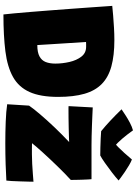

<svg xmlns="http://www.w3.org/2000/svg" viewBox="151 -967 834 1176"><g transform="rotate(90 568.0 -379.0)"><path d="M68.5 17Q65.5 -5.5 61.8 -48.8Q58 -92 53.2 -148.2Q48.5 -204.5 43.8 -266.5Q39 -328.5 34.5 -389.8Q30 -451 26.2 -504Q22.5 -557 19.8 -595.5Q17 -634 16 -649.5Q40 -652 75 -655Q110 -658 149.5 -660.2Q189 -662.5 225.5 -662.5Q320 -662.5 386.5 -644.2Q453 -626 494.2 -585.5Q535.5 -545 554.5 -479Q573.5 -413 573.5 -318Q573.5 -209.5 543.5 -143Q513.5 -76.5 451.5 -41.8Q389.5 -7 294.2 5Q199 17 68.5 17ZM256 -190.5Q300.5 -190.5 325.2 -203.8Q350 -217 359.8 -241.8Q369.5 -266.5 369.5 -301Q369.5 -344 359.5 -387.5Q349.5 -431 327 -460.2Q304.5 -489.5 266.5 -489.5Q259 -489.5 250.5 -489.5Q242 -489.5 237 -489Q240 -448 243.2 -394.8Q246.5 -341.5 250 -287.8Q253.5 -234 256 -190.5ZM1086 -1Q1048 1.5 986.2 3.5Q924.5 5.5 857 5.5Q790 5.5 725.8 3Q661.5 0.5 618.5 -6L627 -140Q636 -153.5 649.5 -170.5Q663 -187.5 680 -207.5Q697 -227.5 716.8 -249.5Q736.5 -271.5 758.5 -294.5Q780.5 -317.5 803.5 -340.5Q826.5 -363.5 850 -385.5Q839.5 -385 815.8 -384.2Q792 -383.5 762.8 -382.8Q733.5 -382 705.2 -381.8Q677 -381.5 657.5 -381.5Q652.5 -381.5 648 -381.5Q643.5 -381.5 640 -381.5Q636.5 -381.5 634 -381.8Q631.5 -382 630 -382L638 -530Q657 -529 686.5 -527.8Q716 -526.5 749.5 -525.2Q783 -524 814.2 -523.2Q845.5 -522.5 868 -522.5Q922.5 -522.5 981 -522.5Q1039.5 -522.5 1077.5 -522.5Q1078.5 -518.5 1079.2 -501.5Q1080 -484.5 1080.8 -462.8Q1081.5 -441 1081.8 -422.2Q1082 -403.5 1082 -395.5Q1063 -378.5 1041.2 -357Q1019.5 -335.5 997 -312.5Q974.5 -289.5 952.8 -266.2Q931 -243 912.2 -222.2Q893.5 -201.5 879.2 -185Q865 -168.5 857 -158Q867 -157.5 890.2 -157.5Q913.5 -157.5 925 -157.5Q952 -157.5 983.5 -159.2Q1015 -161 1044 -163.2Q1073 -165.5 1093 -167Q1093 -161.5 1092.5 -138.5Q1092 -115.5 1091 -86.2Q1090 -57 1088.8 -32.8Q1087.5 -8.5 1086 -1ZM957 -770Q972.5 -764 993 -752Q1013.5 -740 1033.2 -726.5Q1053 -713 1067.5 -702.2Q1082 -691.5 1085.5 -688.5Q1066.5 -671 1036 -647.5Q1005.5 -624 976.8 -604Q948 -584 932.5 -576Q912 -576 883.2 -576.8Q854.5 -577.5 827.5 -578.8Q800.5 -580 783.5 -581.5Q751 -608 718.8 -638.2Q686.5 -668.5 649.5 -706.5Q662.5 -715.5 684.8 -730Q707 -744.5 732.2 -757.8Q757.5 -771 778.5 -776.5Q791.5 -758 804.8 -741Q818 -724 830.5 -709.5Q843 -695 853.5 -684.5Q864 -674 870.5 -668.5H862Q866.5 -671.5 881.2 -686.2Q896 -701 916.2 -723Q936.5 -745 957 -770Z"/></g></svg>

Font: Grandstander Thin Black
Style: Regular
Weight: 900
Version: Version 1.200